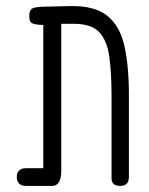

<svg xmlns="http://www.w3.org/2000/svg" viewBox="-20 -600 488 630"><path d="M65 10Q55 10 48.5 6.5Q42 3 38.5 -3.5Q35 -10 35 -19Q35 -29 38.5 -35Q42 -41 48.5 -44.5Q55 -48 64 -48H122V-535L130 -518Q112 -518 101 -519.5Q90 -521 84.5 -524.5Q79 -528 77.5 -533.5Q76 -539 76 -547Q76 -565 84 -571Q92 -577 122 -578L209 -580Q289 -582 331 -549Q373 -516 388 -450Q403 -384 403 -286V-20Q403 -10 400 -3.5Q397 3 390.5 6.5Q384 10 375 10Q366 10 359.5 7.5Q353 5 349.5 -0.5Q346 -6 346 -13V-283Q346 -362 338.5 -415Q331 -468 305 -495Q279 -522 221 -522H181V-39Q181 -15 173.5 -2.5Q166 10 151 10Z"/></svg>

Font: Fredoka Condensed Light
Style: Regular
Weight: 300
Width: 3
Designer: Ben Nathan
Foundry: Milena B. Brandão, Ben Nathan
Version: Version 2.001